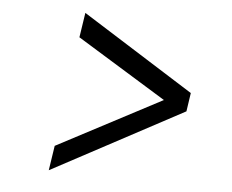

<svg xmlns="http://www.w3.org/2000/svg" viewBox="-41 -628 672 557"><g transform="rotate(5 295.0 -350.0)"><path d="M120 -118 131 -190 435 -350 175 -510 186 -582 511 -377 503 -323Z"/></g></svg>

Font: Host Grotesk Light
Style: Italic
Weight: 300
Italic angle: -8°
Designer: Doğukan Karapınar based on Poppins by Indian Type Foundry, Jonny Pinhorn
Foundry: Element Type
Version: Version 1.001; ttfautohint (v1.8.4.7-5d5b)